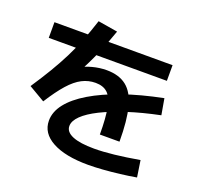

<svg xmlns="http://www.w3.org/2000/svg" viewBox="-146 -990 1293 1222"><g transform="rotate(20 500.0 -379.0)"><path d="M574 -145Q574 -259 561 -324.5Q548 -390 518.5 -417.5Q489 -445 437 -445Q389 -445 346 -423Q303 -401 259 -351.5Q215 -302 163 -220L54 -284Q104 -359 142.5 -423.5Q181 -488 212 -549.5Q243 -611 269 -676.5Q295 -742 320 -820L453 -798Q422 -708 388.5 -630.5Q355 -553 314 -479L289 -495Q331 -519 379.5 -532Q428 -545 476 -545Q559 -545 610 -505Q661 -465 684 -377Q707 -289 707 -145ZM569 62Q414 62 326.5 14.5Q239 -33 239 -118Q239 -178 283 -234Q327 -290 410.5 -340Q494 -390 612.5 -431.5Q731 -473 881 -503L900 -394Q779 -369 682 -337.5Q585 -306 516 -271.5Q447 -237 410 -201Q373 -165 373 -130Q373 -90 423.5 -69Q474 -48 570 -48Q629 -48 705.5 -56.5Q782 -65 873 -81L890 31Q839 40 781 47Q723 54 668 58Q613 62 569 62ZM58 -612V-718H858V-612Z"/></g></svg>

Font: M PLUS 1 Code
Style: Bold
Weight: 700
Designer: Coji Morishita
Foundry: UNDERFOREST DESIGN
Version: Version 1.002